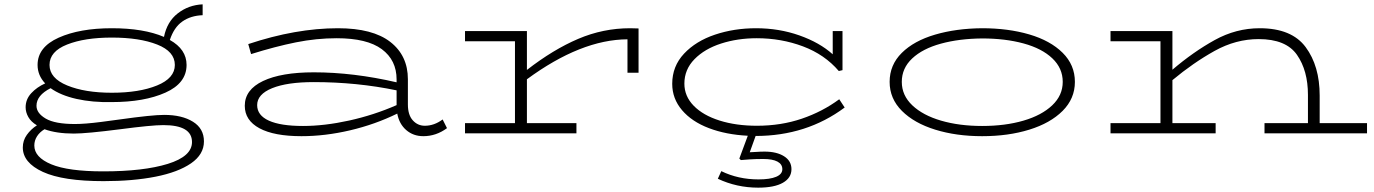

<svg xmlns="http://www.w3.org/2000/svg" viewBox="-20 -614 6328 884"><path d="M919 37Q919 97 859.5 138Q800 179 696 199.5Q592 220 457 220Q270 220 177.5 177.5Q85 135 85 65Q85 33 103.5 7Q122 -19 150 -37Q123 -53 110.5 -75Q98 -97 98 -120Q98 -157 124 -185Q150 -213 188 -230Q153 -267 153 -315Q153 -397 250 -440.5Q347 -484 495 -484Q642 -484 735 -444Q749 -514 798.5 -552.5Q848 -591 913 -594V-544Q858 -542 819.5 -515Q781 -488 762 -430Q839 -387 839 -315Q839 -231 741.5 -187.5Q644 -144 495 -144Q406 -142 332.5 -158.5Q259 -175 213 -208Q148 -175 148 -127Q148 -93 190.5 -68Q233 -43 325 -43Q371 -43 445 -52.5Q519 -62 531 -64Q680 -85 736 -85Q818 -85 868.5 -53.5Q919 -22 919 37ZM208 -315Q208 -254 289.5 -220.5Q371 -187 495 -187Q621 -187 703 -220.5Q785 -254 785 -315Q785 -377 703.5 -409Q622 -441 495 -441Q370 -441 289 -409Q208 -377 208 -315ZM864 40Q864 -38 732 -38Q678 -38 534 -19Q378 1 320 1Q240 1 185 -19Q163 -6 150.5 13.5Q138 33 138 56Q138 110 216 142.5Q294 175 455 175Q641 175 752.5 140.5Q864 106 864 40Z M2038 -24Q1988 13 1929 13Q1883 13 1850.5 -15Q1818 -43 1809 -91Q1707 -41 1592 -14Q1477 13 1368 13Q1242 13 1174.5 -23.5Q1107 -60 1107 -127Q1107 -201 1191 -241Q1275 -281 1425 -281Q1607 -281 1806 -235V-248Q1806 -337 1738 -387.5Q1670 -438 1530 -438Q1437 -438 1342.5 -419Q1248 -400 1136 -365L1123 -411Q1342 -484 1536 -484Q1696 -484 1777 -421Q1858 -358 1858 -249V-133Q1858 -85 1880.5 -60Q1903 -35 1936 -35Q1979 -35 2018 -64ZM1375 -34Q1474 -34 1587.5 -59Q1701 -84 1806 -130V-198Q1623 -236 1425 -236Q1302 -236 1233 -208Q1164 -180 1164 -130Q1164 -83 1218 -58.5Q1272 -34 1375 -34Z M2920 -483V-279H2869V-433Q2655 -432 2406 -249V-47H2634V0H2121V-47H2351V-424H2121V-471H2406V-292Q2527 -386 2642 -435Q2757 -484 2881 -484Z M3624 165Q3624 205 3584.5 227.5Q3545 250 3471 250Q3372 250 3285 209L3301 174Q3379 212 3472 212Q3525 212 3553.5 200Q3582 188 3582 165Q3582 142 3559.5 130Q3537 118 3494 118Q3460 118 3430 120Q3400 122 3391 123L3384 116L3423 11Q3323 6 3244 -24Q3165 -54 3120 -107Q3075 -160 3075 -228Q3075 -309 3129.5 -367Q3184 -425 3272 -454.5Q3360 -484 3461 -484Q3567 -484 3660.5 -451Q3754 -418 3814 -364V-471H3859V-291L3842 -287Q3777 -363 3677 -400.5Q3577 -438 3464 -438Q3376 -438 3300 -413.5Q3224 -389 3177.5 -341.5Q3131 -294 3131 -229Q3131 -171 3174 -127Q3217 -83 3293 -59Q3369 -35 3465 -35Q3576 -35 3671.5 -67.5Q3767 -100 3844 -157L3869 -119Q3693 12 3459 12L3432 87Q3442 87 3461.5 85.5Q3481 84 3500 84Q3556 84 3590 105.5Q3624 127 3624 165Z M4076 -237Q4076 -315 4132 -370.5Q4188 -426 4285 -454.5Q4382 -483 4502 -484Q4622 -484 4719 -455.5Q4816 -427 4872.5 -371Q4929 -315 4929 -237Q4929 -160 4872.5 -103.5Q4816 -47 4719 -17Q4622 13 4502 13Q4383 13 4286 -17Q4189 -47 4132.5 -103.5Q4076 -160 4076 -237ZM4873 -237Q4873 -300 4825 -345.5Q4777 -391 4692.5 -414Q4608 -437 4502 -437Q4396 -436 4312 -413Q4228 -390 4180 -345Q4132 -300 4132 -237Q4132 -175 4180.5 -129Q4229 -83 4313 -58.5Q4397 -34 4502 -34Q4608 -34 4692 -58.5Q4776 -83 4824.5 -129Q4873 -175 4873 -237Z M6274 -47V0H5802V-47H6002V-177Q6002 -289 5951.5 -361.5Q5901 -434 5775 -434Q5670 -434 5572 -379.5Q5474 -325 5378 -245V-47H5577V0H5093V-47H5323V-424H5093V-471H5378V-293Q5474 -375 5572.5 -429.5Q5671 -484 5780 -484Q5927 -484 5991.5 -397Q6056 -310 6056 -174V-47Z"/></svg>

Font: BioRhyme Expanded Light
Style: Regular
Weight: 300
Width: 7
Designer: Aoife Mooney
Foundry: Aoife Mooney Type
Version: Version 1.001